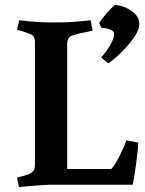

<svg xmlns="http://www.w3.org/2000/svg" viewBox="-20 -740 580 769"><path d="M249 -563V-63H425Q438 -74 458.5 -114.5Q479 -155 486 -178L534 -169Q533 -144 525 -82.5Q517 -21 511 0H177Q155 0 56 9L48 -29Q86 -37 103 -46.5Q120 -56 120 -79V-571Q120 -593 108 -600Q89 -610 58 -618L48 -620L57 -659Q126 -650 198.5 -650Q271 -650 343 -659L351 -617Q289 -605 269 -597.5Q249 -590 249 -563ZM414 -486 385 -510Q403 -529 420 -557Q437 -585 437 -604.5Q437 -624 386 -629L377 -648Q388 -665 407.5 -687.5Q427 -710 441 -720Q475 -718 506.5 -696.5Q538 -675 538 -643.5Q538 -612 496.5 -563.5Q455 -515 414 -486Z"/></svg>

Font: Buenard
Style: Bold
Weight: 700
Foundry: FontFuror
Version: Version 1.002 2011